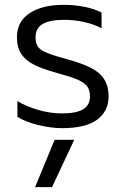

<svg xmlns="http://www.w3.org/2000/svg" viewBox="-20 -515 519 794"><path d="M52 -32V-97Q90 -74 139.5 -60Q189 -46 235 -46Q297 -46 324.5 -63.5Q352 -81 352 -116Q352 -143 340 -158.5Q328 -174 300 -186Q272 -198 213 -214Q155 -230 120.5 -247.5Q86 -265 68 -292Q50 -319 50 -361Q50 -426 102.5 -460.5Q155 -495 242 -495Q289 -495 330.5 -486.5Q372 -478 400 -463V-398Q371 -414 330 -423.5Q289 -433 245 -433Q187 -433 157 -416Q127 -399 127 -361Q127 -335 137.5 -321Q148 -307 176.5 -295.5Q205 -284 268 -267Q358 -242 393.5 -208.5Q429 -175 429 -116Q429 -55 381.5 -20Q334 15 237 15Q190 15 136 1.5Q82 -12 52 -32ZM206 63H287L195 259H125Z"/></svg>

Font: Prompt Light
Style: Regular
Weight: 300
Designer: Katatrad Team
Foundry: CadsonDemak
Version: Version 1.001